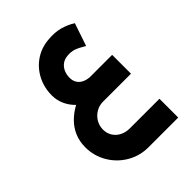

<svg xmlns="http://www.w3.org/2000/svg" viewBox="-211 -615 972 972"><g transform="rotate(-45 274.5 -129.5)"><path d="M491.7 108.2H278.8Q251.2 108.2 228.5 96.8Q205.8 85.4 192.4 64.5Q179.1 43.5 179.1 16.7Q179.1 -10.5 192.6 -33.4Q206.2 -56.3 229.1 -69.8Q252 -83.4 278.8 -83.4H479.6V-218.3H318.6Q294.8 -220.5 278.3 -229.6Q261.8 -238.8 253.4 -253.8Q245 -268.9 245 -288.7Q245 -310.1 253.1 -329.3Q261.2 -348.4 277.3 -360.7Q293.4 -372.9 316.7 -374.9Q343.5 -377.2 364 -370.4Q384.4 -363.6 418.2 -343.1L459.5 -465.1Q428.9 -484.8 391 -495.2Q353.2 -505.6 302.6 -500.5Q249.9 -495.4 207.9 -466.5Q165.9 -437.5 142.1 -390.9Q118.3 -344.4 118.3 -288.7Q118.3 -254 132.3 -223.2Q146.3 -192.3 171.4 -168.1Q134.7 -148.1 108.2 -121.2Q81.7 -94.4 67 -59.8Q52.4 -25.3 52.4 16.7Q52.4 78 82.8 129.9Q113.2 181.8 165.1 212.3Q217 242.7 278.8 242.7H491.7Z"/></g></svg>

Font: Arad-VF Thin Dots1
Style: Regular
Weight: 100
Designer: Mohammad Darvishi
Version: Version 1.000;August 30, 2024;FontCreator 15.0.0.2992 64-bit